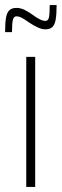

<svg xmlns="http://www.w3.org/2000/svg" viewBox="-53 -733 242 753"><path d="M50 0V-510H85V0ZM-33 -607Q-33 -642 -29.5 -663Q-26 -684 -16 -693Q-6 -702 11 -702Q28 -702 44 -694Q60 -686 75 -675Q88 -665 101.5 -658Q115 -651 125 -651Q136 -651 139 -665Q142 -679 142 -713H169Q169 -678 165.5 -657Q162 -636 152.5 -627Q143 -618 125 -618Q112 -618 97 -624.5Q82 -631 67 -641Q54 -650 39 -659.5Q24 -669 11 -669Q1 -669 -2.5 -655Q-6 -641 -6 -607Z"/></svg>

Font: Saira UltraCondensed Thin
Style: Regular
Weight: 250
Width: 1
Designer: Hector Gatti with collaboration of the Omnibus-Type team
Foundry: Omnibus-Type
Version: Version 1.101